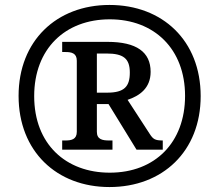

<svg xmlns="http://www.w3.org/2000/svg" viewBox="-20 -745 885 775"><path d="M422 10C636 10 790 -134 790 -357C790 -581 636 -725 422 -725C208 -725 55 -580 55 -358C55 -134 209 10 422 10ZM423 -48C246 -48 118 -163 118 -357C118 -548 243 -667 423 -667C603 -667 727 -547 727 -358C727 -170 606 -48 423 -48ZM231 -141H434V-178H420C394 -178 371 -182 371 -213V-325H418L531 -141H637V-178C606 -178 598 -183 584 -205L495 -342C543 -358 588 -389 588 -455C588 -535 531 -576 414 -576H231V-535H244C268 -535 290 -531 290 -500V-213C290 -182 268 -178 244 -178H231ZM413 -371H371V-529H410C478 -529 504 -509 504 -452C504 -396 482 -371 413 -371Z"/></svg>

Font: Noto Serif Telugu
Style: Bold
Weight: 700
Designer: Jelle Bosma - Monotype Design Team
Foundry: Monotype Imaging Inc.
Version: Version 2.005